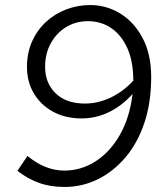

<svg xmlns="http://www.w3.org/2000/svg" viewBox="-20 -731 640 762"><path d="M338 -711Q402 -711 457 -677.5Q512 -644 546 -580Q580 -516 580 -425Q580 -324 553 -243.5Q526 -163 478 -106.5Q430 -50 368 -19.5Q306 11 236 11Q179 11 134 -5.5Q89 -22 49 -53L89 -112Q126 -82 162 -68Q198 -54 235 -54Q303 -54 360.5 -91.5Q418 -129 456.5 -197Q495 -265 506 -358Q464 -311 412.5 -286Q361 -261 304 -261Q239 -261 190 -288Q141 -315 114 -361Q87 -407 87 -465Q87 -521 107 -566Q127 -611 162 -643.5Q197 -676 242.5 -693.5Q288 -711 338 -711ZM329 -647Q281 -647 242.5 -623.5Q204 -600 181.5 -559Q159 -518 159 -466Q159 -401 201 -360.5Q243 -320 317 -320Q369 -320 419.5 -344Q470 -368 509 -411Q509 -487 485.5 -539.5Q462 -592 421.5 -619.5Q381 -647 329 -647Z"/></svg>

Font: Red Hat Mono
Style: Italic
Weight: 300
Italic angle: -12°
Monospace: yes
Designer: Pentagram, MCKL
Foundry: Pentagram, MCKL
Version: Version 1.023